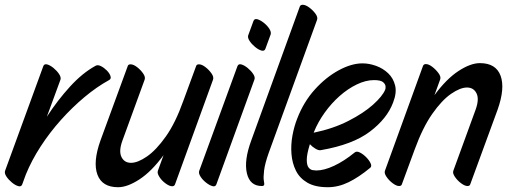

<svg xmlns="http://www.w3.org/2000/svg" viewBox="-46 -743 2121 803"><path d="M207 -410 150 -255Q195 -324 247 -381Q299 -438 354 -468Q363 -473 376 -466.5Q389 -460 400.5 -448.5Q412 -437 416 -425Q420 -413 410 -408Q359 -380 307.5 -337Q256 -294 209 -241.5Q162 -189 124 -130.5Q86 -72 62 -13L47 28Q43 39 30.5 35.5Q18 32 4 20.5Q-10 9 -19 -4.5Q-28 -18 -25 -28L135 -466Q139 -477 151.5 -473.5Q164 -470 178 -458.5Q192 -447 201 -433.5Q210 -420 207 -410Z M845 -410 686 28Q683 36 674 36Q663 36 647 24.5Q631 13 621 -2.5Q611 -18 614 -28L638 -94Q588 -26 537.5 7Q487 40 448 40Q381 40 361.5 -12.5Q342 -65 374 -155L488 -466Q490 -474 500 -474Q512 -474 527 -462.5Q542 -451 552.5 -436Q563 -421 559 -410L466 -155Q450 -111 462 -86.5Q474 -62 502 -62Q530 -62 568.5 -88.5Q607 -115 647.5 -172Q688 -229 721 -322L774 -466Q776 -474 786 -474Q798 -474 813 -462.5Q828 -451 838.5 -436Q849 -421 845 -410Z M992 -595 1014 -655Q1018 -666 1030.5 -662.5Q1043 -659 1057.5 -647.5Q1072 -636 1080.5 -622.5Q1089 -609 1086 -599L1064 -539Q1060 -528 1047.5 -531.5Q1035 -535 1021 -546.5Q1007 -558 998 -571.5Q989 -585 992 -595ZM787 -28 947 -466Q951 -477 963.5 -473.5Q976 -470 990 -458.5Q1004 -447 1013 -433.5Q1022 -420 1018 -410L859 28Q855 39 842.5 35.5Q830 32 815.5 20.5Q801 9 792.5 -4.5Q784 -18 787 -28Z M1280 -660 1078 -104Q1062 -59 1058.5 -30Q1055 -1 1057.5 13Q1060 27 1059 29Q1058 35 1049 35Q999 35 986.5 -18.5Q974 -72 1005 -156L1208 -716Q1211 -723 1220 -723Q1232 -723 1247.5 -711.5Q1263 -700 1273.5 -685.5Q1284 -671 1280 -660Z M1502 -41Q1455 -2 1412 19Q1369 40 1325 40Q1272 40 1239.5 21Q1207 2 1191.5 -29.5Q1176 -61 1173 -99Q1170 -137 1177 -175.5Q1184 -214 1197 -247Q1224 -317 1270.5 -368.5Q1317 -420 1370.5 -449Q1424 -478 1470 -478Q1498 -478 1527 -467.5Q1556 -457 1577.5 -436.5Q1599 -416 1606.5 -385.5Q1614 -355 1598 -314Q1573 -247 1501 -192.5Q1429 -138 1296 -115Q1287 -113 1273.5 -121Q1260 -129 1250 -140Q1237 -98 1237 -75Q1237 -52 1244.5 -42.5Q1252 -33 1261.5 -31.5Q1271 -30 1277 -30Q1309 -30 1351 -49.5Q1393 -69 1437 -105Q1445 -112 1458.5 -105.5Q1472 -99 1485 -86Q1498 -73 1504 -60Q1510 -47 1502 -41ZM1267 -191 1266 -188Q1348 -205 1411.5 -237.5Q1475 -270 1514.5 -305.5Q1554 -341 1565 -368Q1567 -372 1566.5 -381.5Q1566 -391 1556 -399.5Q1546 -408 1518 -408Q1484 -408 1446.5 -390Q1409 -372 1374.5 -341.5Q1340 -311 1312 -272Q1284 -233 1267 -191Z M1564 -29 1723 -467Q1726 -475 1735 -475Q1747 -475 1762 -463.5Q1777 -452 1788 -437Q1799 -422 1795 -411L1771 -345Q1821 -413 1871.5 -446Q1922 -479 1961 -479Q2028 -479 2047.5 -426.5Q2067 -374 2035 -284L1921 27Q1919 35 1909 35Q1898 35 1882.5 23.5Q1867 12 1856.5 -3.5Q1846 -19 1850 -29L1943 -284Q1959 -328 1947 -352.5Q1935 -377 1907 -377Q1879 -377 1840.5 -350.5Q1802 -324 1762 -267Q1722 -210 1688 -117L1635 27Q1633 35 1623 35Q1612 35 1596.5 23.5Q1581 12 1570.5 -3.5Q1560 -19 1564 -29Z"/></svg>

Font: Story Script
Style: Regular
Weight: 400
Designer: Lana Roulhac, Ben Buysse
Version: Version 1.000; ttfautohint (v1.8.4.7-5d5b)